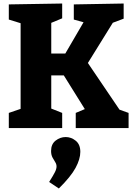

<svg xmlns="http://www.w3.org/2000/svg" viewBox="-20 -727 762 1090"><path d="M675 -80 629 -115 710 -86V0H410V-86L479 -115L475 -86L321 -333L365 -299H245L271 -333V-83L250 -119L333 -86V0H30V-86L115 -115L97 -83V-621L114 -590L30 -616V-702L333 -707V-623L251 -589L271 -625V-396L245 -423H378L335 -396L465 -619L478 -594L399 -616V-702L682 -707V-621L597 -589L633 -618L465 -347V-390ZM314 343 259 306Q283 268 292 250Q301 232 301 218Q301 205 293.5 193.5Q286 182 278 167Q270 152 270 130Q270 91 296 71Q322 51 353 51Q384 51 410 72Q436 93 436 135Q436 176 409 226Q382 276 314 343Z"/></svg>

Font: Bitter Thin ExtraBold
Style: Regular
Weight: 800
Version: Version 3.020